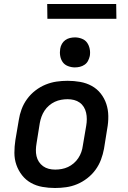

<svg xmlns="http://www.w3.org/2000/svg" viewBox="-20 -932 640 960"><path d="M255 8Q223 8 192 2.5Q161 -3 135 -17.5Q109 -32 90.5 -55.5Q72 -79 62 -107.5Q52 -136 52 -168Q52 -200 57 -232L74 -332Q78 -359 88 -386Q98 -413 115.5 -437Q133 -461 157 -479.5Q181 -498 208 -509Q235 -520 262.5 -524Q290 -528 318 -528Q350 -528 381 -522.5Q412 -517 438.5 -502.5Q465 -488 483.5 -464.5Q502 -441 511.5 -412.5Q521 -384 521.5 -352Q522 -320 516 -288L500 -188Q495 -161 485 -134Q475 -107 457.5 -83Q440 -59 416 -40.5Q392 -22 365.5 -11Q339 0 311 4Q283 8 255 8ZM256 -84Q272 -84 288.5 -87Q305 -90 320 -97Q335 -104 348.5 -115.5Q362 -127 371.5 -141.5Q381 -156 386.5 -171.5Q392 -187 394 -203L411 -303Q414 -320 414 -336.5Q414 -353 410.5 -368.5Q407 -384 399 -397Q391 -410 378.5 -419Q366 -428 350.5 -432Q335 -436 318 -436Q302 -436 285.5 -433Q269 -430 254 -423Q239 -416 225.5 -404.5Q212 -393 202.5 -378.5Q193 -364 187.5 -348.5Q182 -333 179 -317L163 -217Q160 -200 159.5 -183.5Q159 -167 162.5 -151.5Q166 -136 174.5 -123Q183 -110 195.5 -101Q208 -92 223.5 -88Q239 -84 256 -84ZM354 -595Q337 -595 320 -601.5Q303 -608 293.5 -621.5Q284 -635 281 -652.5Q278 -670 281 -688Q283 -701 289.5 -712.5Q296 -724 306.5 -731.5Q317 -739 329.5 -742Q342 -745 355 -745Q372 -745 389 -738.5Q406 -732 415.5 -718.5Q425 -705 428.5 -687.5Q432 -670 429 -652Q426 -639 420 -627.5Q414 -616 403 -608.5Q392 -601 379.5 -598Q367 -595 354 -595ZM217 -838 216 -912H561L562 -838Z"/></svg>

Font: Iosevka Aile Semibold
Style: Italic
Weight: 600
Italic angle: -9°
Designer: Belleve Invis
Foundry: Belleve Invis
Version: Version 31.1.0; ttfautohint (v1.8.4)